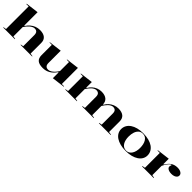

<svg xmlns="http://www.w3.org/2000/svg" viewBox="422 -2398 4067 4067"><g transform="rotate(45 2455.5 -365.0)"><path d="M906 -10V0H561V-10L620 -20V-353Q620 -407 596.5 -433Q573 -459 527 -459Q498 -459 469.5 -444Q441 -429 414.5 -405.5Q388 -382 365.5 -354Q343 -326 326 -300V-20L389 -10V0H40V-10L105 -20V-698H36V-709L326 -745V-349L336 -342Q371 -396 416 -435Q461 -474 515 -494.5Q569 -515 632 -515Q683 -515 722 -503.5Q761 -492 787.5 -470Q814 -448 827.5 -415Q841 -382 841 -339V-20Z M1237 15Q1128 15 1078 -28Q1028 -71 1028 -161V-469H959V-479L1249 -515V-147Q1249 -93 1273 -67Q1297 -41 1343 -41Q1377 -41 1413 -61.5Q1449 -82 1482.5 -118Q1516 -154 1543 -200V-469H1476V-479L1764 -515V-32H1833V-21L1543 15V-151L1534 -158Q1478 -73 1403.5 -29Q1329 15 1237 15Z M1898 0V-10L1963 -21V-464H1894V-475L2184 -511V-349L2194 -342Q2225 -396 2267 -434.5Q2309 -473 2362 -494Q2415 -515 2478 -515Q2526 -515 2565 -503.5Q2604 -492 2631 -469.5Q2658 -447 2672 -415Q2686 -383 2686 -343V-21L2753 -10V0H2404V-10L2468 -21V-353Q2468 -407 2444.5 -433Q2421 -459 2375 -459Q2348 -459 2321 -445Q2294 -431 2269.5 -408Q2245 -385 2223.5 -357Q2202 -329 2184 -300V-21L2248 -10V0ZM2906 0V-10L2970 -21V-353Q2970 -407 2946.5 -433Q2923 -459 2876 -459Q2849 -459 2822 -444.5Q2795 -430 2770 -406Q2745 -382 2723.5 -352.5Q2702 -323 2685 -294V-351L2696 -342Q2726 -395 2769.5 -434Q2813 -473 2866.5 -494Q2920 -515 2982 -515Q3033 -515 3072 -503.5Q3111 -492 3137.5 -470Q3164 -448 3177.5 -415Q3191 -382 3191 -339V-21L3260 -10V0Z M3723 -515Q3814 -515 3887.5 -496Q3961 -477 4012.5 -441.5Q4064 -406 4091.5 -356Q4119 -306 4119 -246Q4119 -189 4091.5 -141Q4064 -93 4012 -58Q3960 -23 3887 -4Q3814 15 3723 15Q3631 15 3557.5 -4Q3484 -23 3432.5 -58Q3381 -93 3354 -141Q3327 -189 3327 -246Q3327 -306 3355 -356Q3383 -406 3435 -441.5Q3487 -477 3560 -496Q3633 -515 3723 -515ZM3723 -503Q3666 -503 3627.5 -469Q3589 -435 3570 -377Q3551 -319 3551 -246Q3551 -195 3561.5 -149.5Q3572 -104 3593.5 -70Q3615 -36 3647 -16.5Q3679 3 3723 3Q3765 3 3797 -16Q3829 -35 3851 -69.5Q3873 -104 3884 -149Q3895 -194 3895 -246Q3895 -300 3884.5 -347Q3874 -394 3852.5 -429Q3831 -464 3799 -483.5Q3767 -503 3723 -503Z M4199 0V-10L4264 -23V-468H4195V-479L4485 -515V-358L4495 -350Q4518 -386 4540.5 -414Q4563 -442 4587 -461Q4621 -489 4661.5 -502Q4702 -515 4753 -515Q4794 -515 4826.5 -504Q4859 -493 4878.5 -472Q4898 -451 4898 -422Q4898 -394 4879.5 -372.5Q4861 -351 4828 -338.5Q4795 -326 4751 -326Q4709 -326 4677 -336.5Q4645 -347 4627.5 -365.5Q4610 -384 4610 -408Q4610 -419 4613 -428Q4616 -437 4619.5 -444Q4623 -451 4623 -455Q4623 -462 4614 -462Q4602 -462 4584 -446.5Q4566 -431 4543 -400Q4527 -379 4512 -353.5Q4497 -328 4485 -301V-23L4550 -10V0Z"/></g></svg>

Font: Kalnia SemiExpanded Medium
Style: Regular
Weight: 500
Width: 6
Designer: Frida Medrano
Foundry: Frida Medrano
Version: Version 1.105